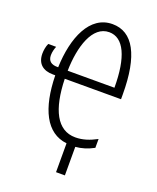

<svg xmlns="http://www.w3.org/2000/svg" viewBox="-164 -821 898 1100"><g transform="rotate(20 285.5 -271.0)"><path d="M329 -725C191 -725 126 -569 120 -386H114C79 -386 57 -401 57 -437C57 -457 63 -477 69 -492H21C12 -474 8 -448 8 -429C8 -367 46 -337 106 -337H120C124 -136 186 -7 314 7V183H368V9C405 6 441 -5 478 -25V-79C435 -56 395 -42 349 -42C237 -42 183 -152 178 -337H521V-366C521 -604 454 -725 329 -725ZM327 -675C415 -675 463 -573 463 -386H178C181 -535 225 -675 327 -675Z"/></g></svg>

Font: Noto Sans Display Condensed Light
Style: Regular
Weight: 300
Width: 3
Designer: Monotype Design Team
Foundry: Monotype Imaging Inc.
Version: Version 1.900